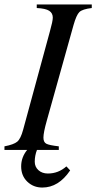

<svg xmlns="http://www.w3.org/2000/svg" viewBox="-28 -673 432 862"><path d="M94 0H-8V-16Q34 -24 49.5 -37Q65 -50 76 -91L196 -532Q209 -578 209 -594Q209 -614 193 -624.5Q177 -635 137 -637V-653H384V-637Q342 -632 328.5 -619Q315 -606 302 -560L182 -131Q167 -78 167 -55Q167 -35 179.5 -28Q192 -21 236 -16V0H138Q128 26 128 53Q128 76 144.5 91Q161 106 187 106Q234 106 270 74L287 92Q235 169 162 169Q122 169 94.5 142.5Q67 116 67 74Q67 33 94 0Z"/></svg>

Font: STIX
Style: Italic
Weight: 400
Italic angle: -16.33°
Designer: MicroPress Inc., with final additions and corrections provided by Coen Hoffman, Elsevier (retired)
Version: Version 1.1.1